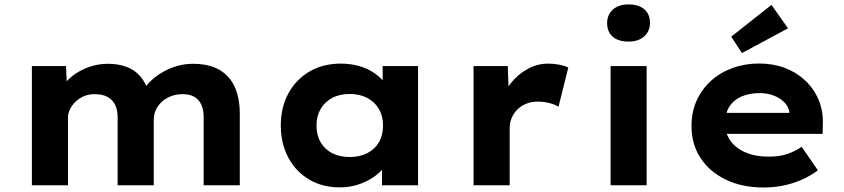

<svg xmlns="http://www.w3.org/2000/svg" viewBox="-20 -825 3757 855"><path d="M122 0V-530.7H274.2L278.8 -418.8L249.5 -426.3Q263.3 -450.3 284.7 -471Q306.1 -491.7 333.6 -507.3Q361 -522.9 393.2 -531.9Q425.4 -540.9 461.6 -540.9Q504.9 -540.9 541.6 -528Q578.3 -515.2 604.2 -485.6Q630.2 -456.1 643.9 -407.1L611.3 -411.4L619.4 -426.6Q634.9 -449.9 657.5 -470.3Q680.2 -490.6 709.1 -506.6Q738 -522.5 770.9 -531.7Q803.7 -540.9 838.6 -540.9Q912 -540.9 958.2 -513.3Q1004.3 -485.7 1026.1 -436Q1047.8 -386.3 1047.8 -319.6V0H886.9V-303.3Q886.9 -335.1 877 -357.8Q867.1 -380.6 846.6 -393.1Q826 -405.7 793.8 -405.7Q766.2 -405.7 742.6 -397.1Q719 -388.4 701.5 -372.5Q683.9 -356.6 674.3 -336.2Q664.7 -315.8 664.7 -292.3V0H503.8V-304.1Q503.8 -335.2 492.7 -358Q481.6 -380.7 459 -393.2Q436.5 -405.7 401.5 -405.7Q375 -405.7 353.6 -396.6Q332.2 -387.4 316.1 -371.7Q300.1 -356.1 291.5 -338.2Q282.8 -320.3 282.8 -301.1V0Z M1493.5 9.4Q1415.4 9.4 1356.2 -25.8Q1297.1 -61 1263.8 -123.3Q1230.4 -185.6 1230.4 -266.3Q1230.4 -347 1264.2 -409.1Q1298 -471.2 1358.2 -506.5Q1418.5 -541.7 1497.5 -541.7Q1542.6 -541.7 1580.9 -530.4Q1619.1 -519 1647.6 -499Q1676.2 -479.1 1694.5 -455.1Q1712.8 -431.2 1719.4 -405.1L1684 -405.1V-530.7H1841.6V0H1681.1V-136.4L1715.2 -131.1Q1708.9 -105 1690 -79.8Q1671.1 -54.6 1641.1 -34.7Q1611.2 -14.9 1573.8 -2.7Q1536.4 9.4 1493.5 9.4ZM1537.3 -125.8Q1582 -125.8 1615.6 -143Q1649.2 -160.3 1667.5 -191.9Q1685.7 -223.5 1685.7 -266.3Q1685.7 -307.7 1667.5 -339.4Q1649.2 -371 1615.6 -388.8Q1582 -406.6 1537.3 -406.6Q1492.1 -406.6 1459 -388.8Q1425.9 -371 1407.6 -339.4Q1389.4 -307.7 1389.4 -266.3Q1389.4 -223.5 1407.6 -191.9Q1425.9 -160.3 1459 -143Q1492.1 -125.8 1537.3 -125.8Z M2088.8 0V-530.7H2241.1L2247.9 -348.3L2209.9 -367.4Q2223.4 -416 2255.6 -455.6Q2287.7 -495.3 2330.6 -518.5Q2373.5 -541.7 2421.1 -541.7Q2446.6 -541.7 2470.4 -537Q2494.2 -532.3 2510.7 -524.3L2467 -349.4Q2452.2 -359.6 2426.6 -366Q2401.1 -372.5 2374.8 -372.5Q2346 -372.5 2322.7 -362.8Q2299.4 -353.2 2283.1 -336.5Q2266.8 -319.8 2258.2 -298.8Q2249.7 -277.7 2249.7 -253.9V0Z M2699.1 0V-530.7H2859.5V0ZM2779 -639.8Q2733.9 -639.8 2708.7 -661.4Q2683.6 -683 2683.6 -722.6Q2683.6 -759.1 2709.2 -782.3Q2734.9 -805.4 2779 -805.4Q2824 -805.4 2849.2 -783.8Q2874.4 -762.2 2874.4 -722.6Q2874.4 -686.2 2848.7 -663Q2823 -639.8 2779 -639.8Z M3380.9 10Q3284 10 3211.4 -25.4Q3138.8 -60.7 3099 -122.2Q3059.3 -183.6 3059.3 -263.3Q3059.3 -326.2 3082.3 -377.2Q3105.3 -428.2 3146.3 -465.2Q3187.4 -502.2 3242.4 -522.2Q3297.4 -542.2 3361 -542.2Q3422.6 -542.2 3474.7 -522.6Q3526.7 -503 3565.2 -467Q3603.6 -431 3624.7 -381.9Q3645.8 -332.8 3644.2 -274L3643.2 -228.8H3163.9L3140.9 -322.3H3512.8L3495.6 -301.9V-322.4Q3493.3 -347.4 3474.7 -367.3Q3456.2 -387.3 3427.1 -398.9Q3398 -410.4 3363.3 -410.4Q3317.6 -410.4 3282.9 -395.7Q3248.2 -381 3228.5 -351Q3208.9 -321 3208.9 -275.5Q3208.9 -231.4 3232.6 -198.3Q3256.3 -165.2 3299.7 -146.3Q3343.1 -127.5 3402.4 -127.5Q3453.2 -127.5 3487.6 -139.8Q3522 -152 3549.8 -171.4L3622.3 -66.6Q3588.9 -41.7 3549.3 -24.3Q3509.7 -7 3467.5 1.5Q3425.3 10 3380.9 10ZM3284.1 -588.8 3236.3 -661.6 3415.5 -803.2 3489.1 -698.9Z"/></svg>

Font: Lexend Exa
Style: Regular
Weight: 400
Designer: Bonnie Shaver-Troup, Thomas Jockin
Foundry: Lexend
Version: Version 1.007